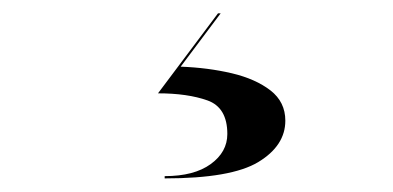

<svg xmlns="http://www.w3.org/2000/svg" viewBox="-20 -61 590 288"><path d="M321 140Q321 100.2 291.1 89.6Q261.2 79 217 79L307 -41H311L251 39Q291.9 40.5 327.7 48.9Q363.5 57.4 385.8 74.7Q408 92 408 120Q408 157.5 367.4 182.1Q326.8 206.6 227 206.6V203.2Q271.2 203.2 296.1 185.1Q321 167 321 140Z"/></svg>

Font: Bodoni* 72 Medium
Style: Regular
Weight: 500
Version: Version 1.002; ttfautohint (v0.97) -l 8 -r 50 -G 200 -x 14 -